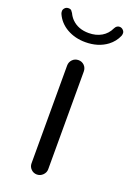

<svg xmlns="http://www.w3.org/2000/svg" viewBox="-142 -727 528 773"><g transform="rotate(20 122.0 -340.5)"><path d="M122.1 -571.3Q176.8 -571.3 214.8 -599.6Q239.3 -618.2 251 -645.5Q252.9 -650.4 252.9 -657.2Q252.9 -664.1 246.6 -670.4Q240.2 -676.8 231.4 -676.8Q218.8 -676.8 211.9 -663.1Q200.2 -637.7 176.8 -624Q153.3 -610.4 122.1 -610.4Q77.1 -610.4 49.8 -637.7Q39.1 -648.4 32.2 -663.1Q29.3 -668 25.4 -672.4Q21.5 -676.8 12.7 -676.8Q2.9 -676.8 -2.9 -670.4Q-8.8 -664.1 -8.8 -657.2Q-8.8 -650.4 -6.8 -645.5Q8.8 -610.4 43.5 -590.8Q78.1 -571.3 122.1 -571.3ZM157.2 -39.1V-458Q157.2 -473.6 147 -483.9Q136.7 -494.1 122.1 -494.1Q106.4 -494.1 96.2 -483.4Q85.9 -472.7 85.9 -458V-39.1Q85.9 -24.4 96.2 -14.2Q106.4 -3.9 121.1 -3.9Q135.7 -3.9 146.5 -14.6Q157.2 -25.4 157.2 -39.1Z"/></g></svg>

Font: FakePearl
Style: ExtraLight
Weight: 300
Version: Version 1.2